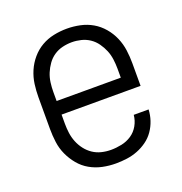

<svg xmlns="http://www.w3.org/2000/svg" viewBox="-103 -619 681 717"><g transform="rotate(-20 237.5 -260.0)"><path d="M239 8Q212 8 186 2.5Q160 -3 137 -16Q114 -29 97 -49.5Q80 -70 69 -94Q58 -118 54.5 -144.5Q51 -171 51 -197V-323Q51 -349 54.5 -375Q58 -401 68.5 -425.5Q79 -450 96.5 -470.5Q114 -491 136.5 -504Q159 -517 185 -522.5Q211 -528 238 -528Q264 -528 290 -522.5Q316 -517 338.5 -504Q361 -491 378.5 -470.5Q396 -450 406.5 -425.5Q417 -401 420.5 -375Q424 -349 424 -323V-233H110V-197Q110 -178 112.5 -159.5Q115 -141 122 -123.5Q129 -106 140.5 -91Q152 -76 167.5 -65.5Q183 -55 201.5 -50.5Q220 -46 239 -46Q260 -46 281.5 -50.5Q303 -55 321 -67Q339 -79 350 -98.5Q361 -118 363 -140H422Q421 -118 414 -97Q407 -76 394.5 -58Q382 -40 364 -27Q346 -14 325.5 -6Q305 2 283 5Q261 8 239 8ZM110 -287H365V-323Q365 -341 362.5 -360Q360 -379 353 -396Q346 -413 335 -428.5Q324 -444 308.5 -454.5Q293 -465 274.5 -469.5Q256 -474 238 -474Q219 -474 200.5 -469.5Q182 -465 166.5 -454.5Q151 -444 140 -428.5Q129 -413 122 -396Q115 -379 112.5 -360Q110 -341 110 -323Z"/></g></svg>

Font: Iosevka QP Light
Style: Regular
Weight: 300
Designer: Belleve Invis
Foundry: Belleve Invis
Version: Version 20.0.0; ttfautohint (v1.8.4)